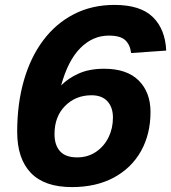

<svg xmlns="http://www.w3.org/2000/svg" viewBox="-20 -746 697 782"><path d="M273 16Q161 16 105.5 -42Q50 -100 50 -209Q50 -323 77 -417.5Q104 -512 155.5 -581Q207 -650 280.5 -688Q354 -726 446 -726Q552 -726 602.5 -676.5Q653 -627 657 -540L514 -530Q510 -564 490 -582.5Q470 -601 423 -601Q358 -601 307.5 -550.5Q257 -500 229 -398Q257 -427 300.5 -446.5Q344 -466 404 -466Q497 -466 545 -418Q593 -370 593 -290Q593 -200 554.5 -131Q516 -62 444 -23Q372 16 273 16ZM294 -105Q338 -105 371 -127.5Q404 -150 422 -186.5Q440 -223 440 -267Q440 -309 417.5 -333.5Q395 -358 353 -358Q288 -358 245 -314.5Q202 -271 202 -200Q202 -155 224.5 -130Q247 -105 294 -105Z"/></svg>

Font: Geist
Style: Bold Italic
Weight: 700
Italic angle: -12°
Designer: Basement.studio, Andrés Briganti, Mateo Zaragoza
Foundry: Basement.studio, Vercel, Andrés Briganti, Guido Ferreyra, Mateo Zaragoza
Version: Version 1.500; ttfautohint (v1.8.4.7-5d5b)